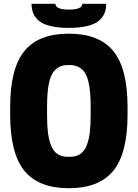

<svg xmlns="http://www.w3.org/2000/svg" viewBox="-20 -970 720 1004"><path d="M33.2 -370.1V-410.2Q33.2 -611.3 107.2 -702.6Q181.2 -793.9 339.8 -793.9Q498.5 -793.9 572.8 -702.6Q647 -611.3 647 -410.2V-370.1Q647 -168.9 572.8 -77.4Q498.5 14.2 339.8 14.2Q181.2 14.2 107.2 -77.4Q33.2 -168.9 33.2 -370.1ZM335 -149.9H345.2Q377.9 -149.9 399.9 -164.8Q421.9 -179.7 433.6 -210.2Q445.3 -240.7 449.7 -278.3Q454.1 -315.9 454.1 -370.1V-410.2Q454.1 -453.1 451.4 -485.1Q448.7 -517.1 441.7 -545.4Q434.6 -573.7 422.4 -591.6Q410.2 -609.4 390.9 -619.6Q371.6 -629.9 345.2 -629.9H335Q308.6 -629.9 289.3 -619.6Q270 -609.4 257.8 -591.6Q245.6 -573.7 238.5 -545.4Q231.4 -517.1 228.8 -485.1Q226.1 -453.1 226.1 -410.2V-370.1Q226.1 -315.9 230.5 -278.3Q234.9 -240.7 246.6 -210.2Q258.3 -179.7 280.3 -164.8Q302.2 -149.9 335 -149.9ZM145 -950.2H270Q270 -919.9 339.8 -919.9Q410.2 -919.9 410.2 -950.2H535.2Q535.2 -922.9 526.9 -901.9Q518.6 -880.9 498 -862.5Q477.5 -844.2 437.5 -834.2Q397.5 -824.2 339.8 -824.2Q282.2 -824.2 242.2 -834.2Q202.1 -844.2 181.9 -862.5Q161.6 -880.9 153.3 -901.9Q145 -922.9 145 -950.2Z"/></svg>

Font: Cooper Hewitt
Style: Heavy
Weight: 713
Designer: Village Type and Design LLC
Foundry: Cooper Hewitt Smithsonian Design Museum
Version: 1.000